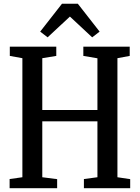

<svg xmlns="http://www.w3.org/2000/svg" viewBox="-20 -988 734 1008"><path d="M97.5 -57.5V-682.5L31.5 -694.5V-743H275.5V-694.5L202 -682.5V-410.5H491.5V-682L417.5 -694.5V-743H661V-694.5L596.5 -682.5V-57.5L663.5 -47.5V0H420.5V-48L491.5 -57.5V-351H202V-57.5L280 -47.5V0H30.5V-48ZM230 -792 191 -822 305.5 -968.5H388.5L503 -822L464 -792L347 -901Z"/></svg>

Font: Merriweather 24pt SemiCondensed
Style: Regular
Weight: 400
Width: 4
Designer: Eben Sorkin
Foundry: Eben Sorkin
Version: Version 2.100